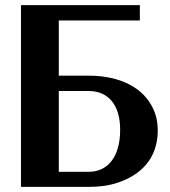

<svg xmlns="http://www.w3.org/2000/svg" viewBox="-20 -731 666 751"><path d="M62 0H327C368 0 406 -5 439 -16C528 -45 597 -109 597 -220C597 -253 591 -281 578 -308C540 -388 450 -435 327 -435H210V-651H527V-711H62ZM210 -59V-375H327C399 -375 450 -326 450 -223C450 -117 401 -59 327 -59Z"/></svg>

Font: Aerodynamic
Style: Regular
Weight: 500
Designer: Google
Version: Version 2.000980; 2014